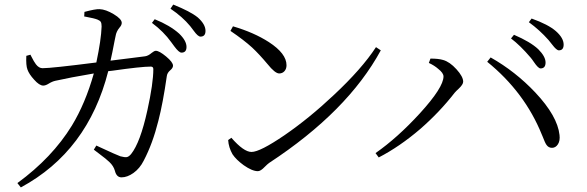

<svg xmlns="http://www.w3.org/2000/svg" viewBox="-20 -785 2567 839"><path d="M71 34 56 15Q208 -96 294 -236Q353 -333 390 -464Q284 -446 222 -432Q208 -429 192 -419Q179 -411 169 -411Q152 -411 129 -437Q107 -461 100 -481Q93 -499 95 -541L113 -546Q114 -544 116 -540Q129 -514 137 -504Q150 -487 166 -487Q205 -487 401 -512Q422 -611 424 -669Q424 -683 420.5 -689Q417 -695 407 -699Q393 -705 354 -712Q350 -713 348 -713L349 -733Q397 -746 415 -745Q442 -744 477 -723Q512 -702 512 -685Q512 -675 502 -664Q488 -647 485 -627Q484 -621 481 -608Q470 -550 463 -520Q495 -524 551 -531Q599 -537 614 -539Q628 -541 643 -554Q654 -563 661 -563Q676 -563 706 -538Q736 -513 736 -498Q736 -488 724 -478Q711 -467 709 -453Q692 -334 672 -257Q647 -157 608 -83Q591 -49 563 -29Q536 -10 511 -10Q489 -10 482 -39Q476 -60 458 -77Q446 -89 411 -115Q397 -125 390 -131L401 -149Q406 -147 416 -142Q489 -108 506 -102Q525 -97 534 -98.5Q543 -100 553 -112Q593 -162 624 -303Q650 -421 650 -483Q650 -494 639 -494Q597 -494 471 -476Q459 -475 453 -474Q364 -124 71 34ZM773 -555Q762 -555 742 -582Q733 -594 728 -601Q695 -647 644 -685L656 -701Q723 -674 763 -638Q795 -607 795 -580Q795 -555 773 -555ZM856 -625Q845 -625 827 -650Q817 -664 811 -671Q777 -712 725 -747L737 -765Q812 -735 844 -709Q878 -679 878 -650Q878 -625 856 -625Z M1107 -37Q1082 -37 1045 -63Q1012 -87 996 -111Q979 -141 977 -173L991 -183Q1045 -121 1079 -121Q1116 -121 1223 -194Q1332 -269 1439 -370Q1561 -484 1623 -579L1644 -565Q1499 -298 1156 -73Q1149 -68 1137 -56Q1119 -37 1107 -37ZM1200 -464Q1182 -464 1149 -505Q1113 -548 1082 -577Q1046 -610 987 -650L998 -670Q1090 -643 1155 -601Q1232 -551 1232 -500Q1232 -484 1223 -474Q1214 -464 1200 -464Z M1635 -97 1621 -116Q1717 -183 1815 -290Q1918 -403 1918 -451Q1918 -466 1895 -484Q1878 -499 1854 -510L1861 -529Q1896 -529 1916 -523Q1945 -515 1974.5 -482.5Q2004 -450 2004 -428Q2004 -416 1985 -398Q1973 -387 1967 -380Q1901 -295 1816 -221Q1726 -144 1635 -97ZM2392 -139Q2377 -139 2368 -152Q2362 -160 2351 -189Q2349 -194 2348 -196Q2273 -382 2109 -515L2124 -534Q2232 -473 2319 -381Q2416 -278 2425 -195Q2428 -170 2418 -154.5Q2408 -139 2392 -139ZM2342 -486Q2332 -486 2313 -514Q2305 -526 2299 -533Q2253 -587 2213 -617L2226 -633Q2298 -602 2332 -570Q2364 -538 2364 -512Q2364 -486 2342 -486ZM2422 -565Q2412 -565 2393 -590Q2383 -603 2377 -610Q2338 -654 2291 -688L2303 -704Q2376 -678 2409 -649Q2443 -619 2443 -590Q2443 -565 2422 -565Z"/></svg>

Font: GenRyuMin TW R
Style: Regular
Weight: 400
Version: Version 1.501;PS 1;hotconv 16.6.51;makeotf.lib2.5.65220